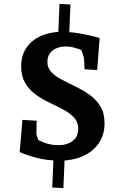

<svg xmlns="http://www.w3.org/2000/svg" viewBox="-20 -808 632 982"><path d="M287.6 13.6Q221 13.6 164.8 -1.5Q108.6 -16.7 80.7 -30.5L94.7 -194.9L167.5 -190.5L166.2 -132.5Q164.9 -125.4 169 -112.2Q173 -99 178.8 -84.6Q184.6 -70.2 189.7 -59.2Q194.7 -48.2 195.1 -45.1L134.4 -109.9Q162.8 -97.6 198.9 -81.6Q235 -65.5 280.1 -65.5Q322 -65.5 351 -86.5Q380 -107.5 380 -149.7Q380 -184.2 359 -206.6Q337.9 -229.1 304.8 -247Q271.7 -264.9 234.1 -282.5Q196.5 -300 163.5 -323.8Q130.4 -347.6 109.3 -382.9Q88.3 -418.1 88.3 -469.9Q88.3 -524.8 115.4 -564Q142.5 -603.3 189.3 -624.2Q236.2 -645.1 296 -645.1Q342.5 -645.1 393.4 -636Q444.2 -626.8 489.5 -613.9L477.1 -449.9L412 -453.6L410.1 -505.1Q410.1 -510.8 405.5 -524.9Q400.9 -539 394.4 -556.9Q387.8 -574.7 382.9 -589.9L450.1 -527.2Q432.1 -536.4 410 -546.4Q387.9 -556.4 363.8 -563.3Q339.6 -570.3 315.6 -570.3Q275.3 -570.3 248.9 -549.6Q222.5 -528.9 222.5 -490.7Q222.5 -459.5 243.8 -438.1Q265 -416.6 298.1 -399.4Q331.2 -382.1 368.6 -364.2Q406.1 -346.3 439.2 -322.4Q472.3 -298.5 493.5 -264Q514.7 -229.5 514.7 -178.3Q514.7 -117.4 484.5 -74.4Q454.2 -31.4 402.8 -8.9Q351.5 13.6 287.6 13.6ZM304.3 154 247.3 151 254.3 -15H311.3ZM277.3 -616 284.3 -788 340.3 -785 333.3 -616Z"/></svg>

Font: Andada Pro
Style: Regular
Weight: 400
Designer: Carolina Giovagnoli
Foundry: Huerta Tipografica
Version: Version 3.003